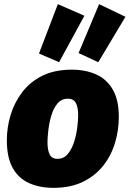

<svg xmlns="http://www.w3.org/2000/svg" viewBox="-20 -891 625 926"><path d="M326 -555Q393 -555 444 -532Q495 -509 524 -459Q553 -409 553 -327Q553 -263 534.5 -201.5Q516 -140 477.5 -91.5Q439 -43 379.5 -14Q320 15 238 15Q171 15 120 -8Q69 -31 41 -81.5Q13 -132 13 -214Q13 -277 31.5 -337.5Q50 -398 88 -447.5Q126 -497 185 -526Q244 -555 326 -555ZM307 -415Q276 -415 256.5 -391Q237 -367 227 -332Q217 -297 213 -262Q209 -227 209 -205Q209 -169 219 -147Q229 -125 257 -125Q288 -125 307.5 -149Q327 -173 338 -208.5Q349 -244 353 -279Q357 -314 357 -336Q357 -371 346.5 -393Q336 -415 307 -415ZM454 -591 359 -635 458 -871 585 -810ZM265 -591 168 -633 259 -871 387 -815Z"/></svg>

Font: Bitter Thin Black
Style: Italic
Weight: 900
Italic angle: -9°
Version: Version 3.020